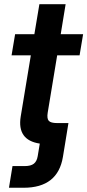

<svg xmlns="http://www.w3.org/2000/svg" viewBox="-20 -676 410 900"><path d="M22 204.1 38.6 102.5H96.2Q124.5 102.5 138.7 91.3Q152.8 80.1 156.7 56.2L166.5 -2.9Q59.1 -19 77.1 -129.9L124.5 -416.5H34.2L50.8 -515.6H141.1L164.6 -656.2H287.6L264.6 -515.6H369.6L353 -416.5H248L203.6 -147.9Q199.2 -120.1 208.7 -109.6Q218.3 -99.1 248 -99.1H300.8L284.7 0L274.9 59.6Q251 204.1 90.8 204.1Z"/></svg>

Font: Inter Display SemiBold
Style: Italic
Weight: 600
Italic angle: -9.39999°
Designer: Rasmus Andersson
Foundry: rsms
Version: Version 4.000;git-a52131595